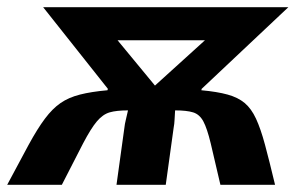

<svg xmlns="http://www.w3.org/2000/svg" viewBox="-56 -514 822 534"><path d="M-36 0Q-1 -66 23.5 -111Q48 -156 69 -184Q90 -212 112.5 -227.5Q135 -243 166.5 -251Q198 -259 243 -263L244 -267L64 -494H746L505 -267L504 -263Q548 -259 577 -251Q606 -243 624.5 -227.5Q643 -212 656 -184Q669 -156 681 -111.5Q693 -67 709 0H557Q540 -74 530 -115.5Q520 -157 509.5 -176.5Q499 -196 481 -201.5Q463 -207 431 -207Q430 -193 429.5 -181Q429 -169 427 -159L405 0H268L290 -159Q291 -169 294 -181Q297 -193 300 -207Q268 -207 249 -201.5Q230 -196 213.5 -176.5Q197 -157 175 -115Q153 -73 116 0ZM375 -276 514 -402H271Z"/></svg>

Font: Exo 2
Style: Bold Italic
Weight: 700
Italic angle: -8°
Designer: Natanael Gama
Foundry: Natanael Gama
Version: Version 2.010